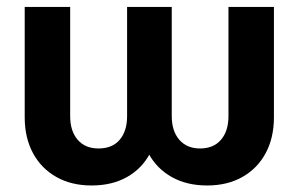

<svg xmlns="http://www.w3.org/2000/svg" viewBox="-20 -536 879 565"><path d="M249.5 9.8Q189.9 9.8 145.5 -15.4Q101.1 -40.5 76.9 -85.7Q52.7 -130.9 52.7 -190.9V-515.6H186.5V-194.3Q186.5 -150.4 208.5 -124.8Q230.5 -99.1 270 -99.1Q310.5 -99.1 332.3 -124.8Q354 -150.4 354 -194.3V-515.6H485.4V-194.3Q485.4 -150.4 507.6 -124.8Q529.8 -99.1 568.8 -99.1Q608.4 -99.1 630.4 -124.8Q652.3 -150.4 652.3 -194.3V-515.6H786.1V-190.9Q786.1 -130.9 762 -85.7Q737.8 -40.5 693.6 -15.4Q649.4 9.8 589.4 9.8Q529.8 9.8 485.6 -14.9Q441.4 -39.6 417 -84.5Q392.6 -129.4 392.6 -190.9H445.3Q445.3 -129.4 421.4 -84.5Q397.5 -39.6 353.5 -14.9Q309.6 9.8 249.5 9.8Z"/></svg>

Font: Inter Cardless Display
Style: Bold
Weight: 700
Designer: Rasmus Andersson
Foundry: rsms
Version: Version 4.001;git-9221beed3